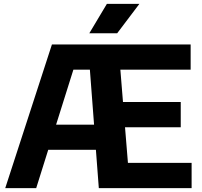

<svg xmlns="http://www.w3.org/2000/svg" viewBox="-20 -969 1043 989"><path d="M7 0 247.5 -740H962V-610H600L613.5 -443.5H911V-313.5H624L639 -130H967V0H489L474 -197.5H228.5L166.5 0ZM358 -610 269 -327H464.5L443 -610ZM440 -797.5 530.5 -949H698L583.5 -797.5Z"/></svg>

Font: Encode Sans
Style: Bold
Weight: 700
Designer: Multiple Designers
Foundry: Impallari Type
Version: Version 3.002; ttfautohint (v1.8.3) -l 8 -r 50 -G 200 -x 14 